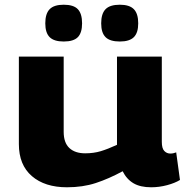

<svg xmlns="http://www.w3.org/2000/svg" viewBox="-20 -784 787 814"><path d="M264 10Q170 10 115 -37.5Q60 -85 60 -173V-544H250V-225Q250 -179 274 -156.5Q298 -134 341 -134Q377 -134 407 -143Q437 -152 476 -170V-544H666V-183Q666 -155 676.5 -144Q687 -133 702 -133Q715 -133 727 -138L743 -21Q722 -8 688.5 1Q655 10 621 10Q575 10 546 -7Q517 -24 500 -58Q441 -26 386 -8Q331 10 264 10ZM488 -608Q446 -608 427.5 -626.5Q409 -645 409 -685Q409 -726 427.5 -745Q446 -764 488 -764Q529 -764 547.5 -745Q566 -726 566 -685Q566 -645 547.5 -626.5Q529 -608 488 -608ZM250 -608Q209 -608 190.5 -626.5Q172 -645 172 -685Q172 -726 190.5 -745Q209 -764 250 -764Q292 -764 310 -745Q328 -726 328 -685Q328 -645 310 -626.5Q292 -608 250 -608Z"/></svg>

Font: Georama Extended
Style: Bold
Weight: 700
Width: 7
Designer: Jean-Baptiste Levee
Foundry: Production Type
Version: Version 1.000